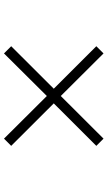

<svg xmlns="http://www.w3.org/2000/svg" viewBox="201 -789 560 1002"><g transform="rotate(90 481.0 -288.0)"><path d="M703.6 -28.8 481 -252.4 258.8 -28.8 221.2 -66.4 442.9 -288.6 221.2 -510.7 258.8 -548.3 481 -325.2 703.6 -548.3 741.2 -510.7 519.5 -288.6 741.2 -66.4Z"/></g></svg>

Font: Doulos SIL Viet
Style: Regular
Weight: 400
Designer: Walt Agee, Victor Gaultney, Peter Martin, Debbi Hosken, Becca Hirsbrunner
Foundry: SIL International
Version: Version 5.000